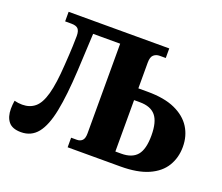

<svg xmlns="http://www.w3.org/2000/svg" viewBox="-119 -889 1240 1074"><g transform="rotate(20 500.5 -352.0)"><path d="M97 10Q45 10 22.5 -18Q0 -46 0 -94Q0 -116 4 -143Q28 -137 51 -137Q96 -137 126.5 -162.5Q157 -188 174.5 -251Q192 -314 199 -427Q204 -500 205.5 -541.5Q207 -583 207 -602Q207 -632 195.5 -644.5Q184 -657 155 -657H118V-714H717V-657H681Q660 -657 645.5 -644.5Q631 -632 631 -598V-445H686Q786 -445 850 -416Q914 -387 945.5 -337Q977 -287 977 -222Q977 -158 946.5 -107.5Q916 -57 851.5 -28.5Q787 0 686 0H372V-57H406Q426 -57 438 -69Q450 -81 450 -111V-645H289L278 -422Q270 -273 251 -177.5Q232 -82 195 -36Q158 10 97 10ZM631 -69H666Q730 -69 760 -104.5Q790 -140 790 -222Q790 -303 760 -339Q730 -375 666 -375H631Z"/></g></svg>

Font: Noto Serif ExtraBold
Style: Regular
Weight: 800
Designer: Monotype Design Team
Foundry: Monotype Imaging Inc.
Version: Version 2.014